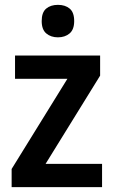

<svg xmlns="http://www.w3.org/2000/svg" viewBox="-20 -772 469 792"><path d="M401 0H28V-75L258 -447H42V-543H393V-460L168 -96H401ZM219 -752Q249 -752 267.5 -736.5Q286 -721 286 -685Q286 -650 267 -634Q248 -618 219 -618Q190 -618 171 -634Q152 -650 152 -685Q152 -721 170.5 -736.5Q189 -752 219 -752Z"/></svg>

Font: Noto Sans SemiCondensed SemiBold
Style: Regular
Weight: 600
Width: 4
Designer: Monotype Design Team
Foundry: Monotype Imaging Inc.
Version: Version 2.013; ttfautohint (v1.8.4.7-5d5b)